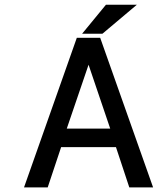

<svg xmlns="http://www.w3.org/2000/svg" viewBox="-20 -811 683 831"><path d="M423.3 -665H335.4L438.5 -790.5H572.3ZM539.6 0 481.9 -174.3H244.6L186.5 0H84L312.5 -647.5H413.6L642.6 0ZM363.3 -530.8 269 -254.4H457Z"/></svg>

Font: Meera Inimai
Style: Regular
Weight: 400
Version: 2.0.0+20160526